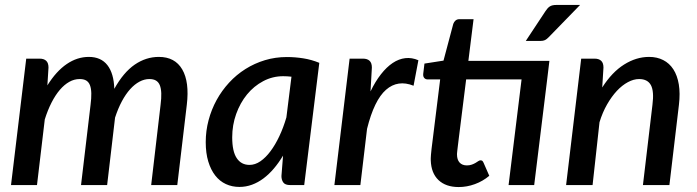

<svg xmlns="http://www.w3.org/2000/svg" viewBox="-20 -748 2819 776"><path d="M24.5 0 86 -511H140Q157.5 -511 166.8 -502.2Q176 -493.5 176 -475L171.5 -403Q207.5 -460.5 249.8 -489.2Q292 -518 339 -518Q388 -518 414 -484.8Q440 -451.5 442 -389Q479 -455.5 524.5 -486.8Q570 -518 622 -518Q687 -518 716.5 -467.5Q746 -417 735 -324.5L696.5 0H591L629 -324.5Q632.5 -351.5 631.8 -371.2Q631 -391 625.8 -403.8Q620.5 -416.5 610.2 -422.5Q600 -428.5 583.5 -428.5Q563.5 -428.5 543.8 -418Q524 -407.5 506 -387.5Q488 -367.5 472.5 -338.5Q457 -309.5 445 -272.5L413 0H307.5L346 -324.5Q349.5 -351.5 349 -371.2Q348.5 -391 343.5 -403.8Q338.5 -416.5 328.5 -422.5Q318.5 -428.5 302 -428.5Q280 -428.5 260 -417.2Q240 -406 222 -385Q204 -364 188.5 -333.8Q173 -303.5 161 -265.5L129.5 0Z M1158 -438Q1149.5 -439 1141.2 -439.5Q1133 -440 1124.5 -440Q1081.5 -440 1043.8 -420Q1006 -400 978.2 -366Q950.5 -332 934.5 -287.2Q918.5 -242.5 918.5 -193Q918.5 -136 936.8 -108.8Q955 -81.5 988.5 -81.5Q1011 -81.5 1032.5 -96.2Q1054 -111 1073.2 -136.8Q1092.5 -162.5 1109 -197.5Q1125.5 -232.5 1137.5 -273.5ZM1124 -119Q1106.5 -90 1086.8 -66.8Q1067 -43.5 1045 -27Q1023 -10.5 998.5 -1.5Q974 7.5 947.5 7.5Q918 7.5 893 -4Q868 -15.5 850 -38.5Q832 -61.5 821.8 -95.2Q811.5 -129 811.5 -173.5Q811.5 -219 823 -262.2Q834.5 -305.5 855.5 -343.8Q876.5 -382 906 -414Q935.5 -446 972 -469Q1008.5 -492 1050.8 -504.8Q1093 -517.5 1139.5 -517.5Q1173 -517.5 1206 -512.2Q1239 -507 1270.5 -494L1209.5 0H1153Q1132.5 0 1125 -10.5Q1117.5 -21 1117.5 -36.5Z M1477.5 -378.5Q1497 -419 1519.8 -448Q1542.5 -477 1567.2 -493.5Q1592 -510 1618.2 -513Q1644.5 -516 1671 -504.5L1651.5 -401.5Q1588 -427 1540.2 -385.2Q1492.5 -343.5 1463.5 -227.5L1436.5 0H1331.5L1393 -511H1447Q1464.5 -511 1473.8 -502.2Q1483 -493.5 1483 -475Z M2191.5 -427 2139 0H2035.5L2088 -427H1864L1834.5 -191Q1832 -170.5 1830.5 -158.2Q1829 -146 1828.2 -138.8Q1827.5 -131.5 1827.2 -128.8Q1827 -126 1827 -124.5Q1827 -102.5 1837.5 -91Q1848 -79.5 1867 -79.5Q1878.5 -79.5 1887.2 -82.8Q1896 -86 1902.2 -89.8Q1908.5 -93.5 1913.2 -96.8Q1918 -100 1922 -100Q1927 -100 1929.5 -97.8Q1932 -95.5 1934.5 -90L1957.5 -37.5Q1931.5 -15.5 1899.2 -3.8Q1867 8 1834 8Q1782 8 1752.2 -20.2Q1722.5 -48.5 1721 -100.5Q1721 -104 1721 -108.8Q1721 -113.5 1721.8 -122.5Q1722.5 -131.5 1724.2 -146.5Q1726 -161.5 1729 -185L1759 -427H1708.5Q1700 -427 1694.8 -432.8Q1689.5 -438.5 1690.5 -449.5L1695.5 -491L1772.5 -503L1812 -651.5Q1815 -660 1821.2 -665.2Q1827.5 -670.5 1837 -670.5H1894L1873 -502H2200.5ZM2324.5 -728 2198.5 -598.5Q2190 -589.5 2182.8 -586Q2175.5 -582.5 2164 -582.5H2105L2185 -703.5Q2193 -716 2202.2 -722Q2211.5 -728 2228.5 -728Z M2414 -394.5Q2453.5 -456.5 2502.5 -487.2Q2551.5 -518 2603.5 -518Q2635.5 -518 2660.5 -505.2Q2685.5 -492.5 2701.5 -467.8Q2717.5 -443 2723.5 -407Q2729.5 -371 2724 -324.5L2685.5 0H2578.5L2617 -324.5Q2624 -379 2610.8 -403.8Q2597.5 -428.5 2563 -428.5Q2541 -428.5 2517.8 -416Q2494.5 -403.5 2473.2 -380.8Q2452 -358 2433.5 -325.8Q2415 -293.5 2403 -254L2375 0H2268L2329 -511H2383Q2400.5 -511 2409.8 -502.2Q2419 -493.5 2419 -475Z"/></svg>

Font: Lato SemiBold
Style: Italic
Weight: 600
Italic angle: -7°
Designer: Lukasz Dziedzic with Adam Twardoch and Botio Nikoltchev
Foundry: tyPoland Lukasz Dziedzic
Version: Version 2.015; 2015-08-06; http://www.latofonts.com/